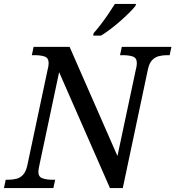

<svg xmlns="http://www.w3.org/2000/svg" viewBox="-40 -951 887 971"><path d="M-20 0 -11 -42H2Q24 -42 43.5 -47Q63 -52 77 -67.5Q91 -83 98 -114L202 -604Q204 -610 205 -619Q206 -628 206 -632Q206 -658 186 -665Q166 -672 134 -672H121L130 -714H312L554 -162L648 -604Q650 -610 651 -619Q652 -628 652 -632Q652 -658 632 -665Q612 -672 580 -672H567L576 -714H827L818 -672H805Q783 -672 763.5 -667Q744 -662 729.5 -647Q715 -632 708 -600L581 0H516L259 -586L158 -110Q157 -104 155.5 -95.5Q154 -87 154 -82Q154 -57 174.5 -49.5Q195 -42 226 -42H239L230 0ZM431 -771 434 -784Q452 -804 471 -829Q490 -854 508 -880.5Q526 -907 541 -931H648L645 -921Q633 -906 613 -886Q593 -866 568.5 -844.5Q544 -823 519 -804Q494 -785 471 -771Z"/></svg>

Font: Noto Serif
Style: Italic
Weight: 400
Italic angle: -12°
Designer: Monotype Design Team
Foundry: Monotype Imaging Inc.
Version: Version 2.013